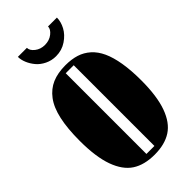

<svg xmlns="http://www.w3.org/2000/svg" viewBox="-277 -970 1053 1053"><g transform="rotate(-45 249.0 -443.5)"><path d="M250 12.2Q169.9 12.2 118.7 -21.2Q67.4 -54.7 39.8 -131.3Q12.2 -208 12.2 -332Q12.2 -427.7 27.1 -495.1Q42 -562.5 72.8 -603.3Q103.5 -644 146.7 -662.6Q189.9 -681.2 250 -681.2Q297.4 -681.2 333.7 -669.7Q370.1 -658.2 399.2 -632.3Q428.2 -606.4 447 -565.7Q465.8 -524.9 475.8 -465.6Q485.8 -406.2 485.8 -328.1Q485.8 -206.1 458.5 -130.1Q431.2 -54.2 379.9 -21Q328.6 12.2 250 12.2ZM220.2 -22.9H282.2V-648.9H220.2ZM168 -897.9Q168 -876.5 192.1 -857.7Q216.3 -838.9 249 -838.9Q284.2 -838.9 308.6 -858.2Q333 -877.4 333 -898.9H401.9Q401.9 -866.7 384.3 -833.7Q366.7 -800.8 330.6 -776.4Q294.4 -752 249 -752Q214.8 -752 185.3 -766.4Q155.8 -780.8 137.2 -803Q118.7 -825.2 108.4 -850.1Q98.1 -875 98.1 -897.9Z"/></g></svg>

Font: Lletraferida
Style: Heavy
Weight: 900
Designer: Josep Patau Bellart
Foundry: Josep Patau Bellart
Version: Version 1.000